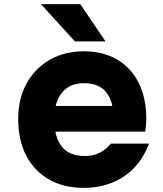

<svg xmlns="http://www.w3.org/2000/svg" viewBox="-20 -888 790 928"><path d="M215 -376H583L529 -313Q529 -398 493.5 -442Q458 -486 386 -486Q316 -486 279 -439.5Q242 -393 242 -313Q242 -227 278 -180.5Q314 -134 390 -134Q431 -134 462.5 -150Q494 -166 516 -194H700Q675 -126 629.5 -78Q584 -30 521.5 -5Q459 20 384 20Q288 20 217 -20.5Q146 -61 107 -135.5Q68 -210 68 -313Q68 -411 108.5 -484.5Q149 -558 220.5 -599Q292 -640 386 -640Q478 -640 545.5 -600.5Q613 -561 650 -488Q687 -415 687 -313Q687 -297 685.5 -280.5Q684 -264 682 -252H215ZM490 -688H342L178 -868H368Z"/></svg>

Font: Martian Mono SemiExpanded ExtraBold
Style: Regular
Weight: 800
Width: 6
Designer: Roman Shamin
Foundry: Evil Martians
Version: Version 1.000